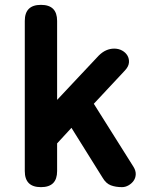

<svg xmlns="http://www.w3.org/2000/svg" viewBox="-20 -760 640 790"><path d="M215 -56Q215 -23 198.5 -6.5Q182 10 148.5 10Q115 10 98.5 -6.5Q82 -23 82 -56V-674Q82 -707 98.5 -723.5Q115 -740 148.5 -740Q182 -740 198.5 -723.5Q215 -707 215 -674V-349L386 -531Q401 -546 417 -553Q433 -560 450 -560Q468 -560 482.5 -552Q497 -544 504.5 -531Q512 -518 510.5 -502Q509 -486 494 -470L366 -333L529 -74Q539 -58 538.5 -43Q538 -28 530 -16.5Q522 -5 509 2.5Q496 10 482 10Q456 10 436 2.5Q416 -5 402 -29L274 -234L215 -170Z"/></svg>

Font: Maple Mono NL
Style: Bold
Weight: 700
Monospace: yes
Designer: subframe7536
Version: Version 7.000